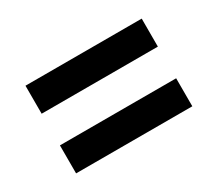

<svg xmlns="http://www.w3.org/2000/svg" viewBox="-69 -674 668 588"><g transform="rotate(-30 264.5 -380.0)"><path d="M59 -436V-535H470V-436ZM59 -225V-324H470V-225Z"/></g></svg>

Font: Encode Sans Semi Condensed SmBd
Style: Regular
Weight: 600
Width: 4
Designer: Multiple Designers
Foundry: Impallari Type
Version: Version 2.000